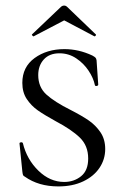

<svg xmlns="http://www.w3.org/2000/svg" viewBox="-20 -656 432 688"><path d="M233 -262Q274 -241 298.5 -224Q323 -207 340 -182Q357 -157 357 -122Q357 -85 336.5 -54.5Q316 -24 278 -6Q240 12 189 12Q118 12 69 -23Q64 -25 62.5 -29Q61 -33 60 -42L50 -141Q49 -145 54.5 -146Q60 -147 62 -143Q76 -85 117.5 -44.5Q159 -4 210 -4Q245 -4 270.5 -24.5Q296 -45 296 -88Q296 -134 266 -163Q236 -192 179 -222Q139 -244 115.5 -260.5Q92 -277 76 -301Q60 -325 60 -359Q60 -416 104 -448Q148 -480 211 -480Q262 -480 311 -457Q320 -452 322.5 -449Q325 -446 326 -440L332 -353Q332 -349 326.5 -348Q321 -347 320 -351Q315 -376 297.5 -402.5Q280 -429 253 -447Q226 -465 193 -465Q157 -465 137 -443Q117 -421 117 -387Q117 -344 146 -317.5Q175 -291 233 -262ZM210 -636Q216 -636 221 -631L323 -533Q324 -533 324 -531Q324 -529 321.5 -527Q319 -525 318 -526L210 -583L101 -526Q99 -525 96 -528.5Q93 -532 95 -533L198 -631Q203 -636 210 -636Z"/></svg>

Font: Cormorant SC
Style: Regular
Weight: 400
Designer: Christian Thalmann (Catharsis Fonts)
Foundry: Catharsis Fonts
Version: Version 4.000